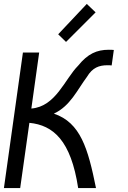

<svg xmlns="http://www.w3.org/2000/svg" viewBox="-21 -960 654 980"><path d="M422 -940 276 -785 316 -746 467 -897ZM534 -706C474 -706 427 -686 378 -625C310 -557 264 -416 139 -406L179 -692H96L-1 0H82L129 -333C251 -321 341 -243 378 0H469C428 -203 390 -334 254 -380C338 -419 373 -501 423 -568C451 -615 485 -627 528 -627C535 -627 542 -627 549 -626L560 -705C551 -706 542 -706 534 -706Z"/></svg>

Font: Cantarell
Style: Oblique
Weight: 400
Italic angle: -8°
Designer: Dave Crossland
Version: Version 0.024